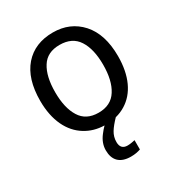

<svg xmlns="http://www.w3.org/2000/svg" viewBox="-181 -665 931 1003"><g transform="rotate(-30 285.0 -163.0)"><path d="M288.1 116.2C288.1 95.2 293.5 76.2 304.2 58.6C314.5 41.5 330.1 22.9 350.1 2C371.6 -3.4 391.1 -11.7 409.2 -22.9C479.5 -65.9 520 -150.4 520 -269C520 -357.4 498 -425.8 454.6 -474.1C411.1 -522 355 -545.9 286.1 -545.9C213.4 -545.9 155.8 -522 113.8 -474.1C71.8 -425.8 50.8 -357.4 50.8 -269C50.8 -150.4 93.3 -65.9 163.6 -22.9C197.3 -2 235.4 8.8 277.8 9.8C267.6 20 257.8 31.2 248 44.4C228 70.3 218.3 97.2 218.3 126C218.3 184.6 249.5 220.2 316.4 220.2C341.8 220.2 357.9 216.3 375 210.9V154.8C365.7 156.2 350.1 161.1 330.1 161.1C302.2 161.1 288.1 146 288.1 116.2ZM141.1 -269C141.1 -332 152.3 -381.8 175.3 -418C197.8 -454.1 233.9 -472.2 284.2 -472.2C334.5 -472.2 371.6 -454.1 395 -418C418.5 -381.8 430.2 -332 430.2 -269C430.2 -205.6 418.5 -155.3 395 -118.7C371.6 -81.5 335 -63 285.2 -63C234.9 -63 198.7 -81.5 175.8 -118.7C152.8 -155.3 141.1 -205.6 141.1 -269Z"/></g></svg>

Font: Avrile Sans
Style: Regular
Weight: 400
Designer: Monotype Design Team, Google (font), Stefan Peev (BGR Cyrillic), Cristiano Sobral (main changes)
Foundry: The Avrile Sans Project Authors
Version: Version 3.110